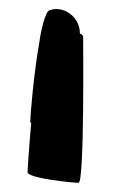

<svg xmlns="http://www.w3.org/2000/svg" viewBox="-20 -512 255 418"><path d="M40 -137C40 -124 138 -114 151 -114C164 -114 161 -420 161 -432C161 -434 159 -437 154 -439C154 -476 118 -500 89 -490C79 -490 69 -445 66 -422C54 -356 46 -263 46 -248C46 -245 47 -244 48 -245C43 -189 40 -142 40 -137Z"/></svg>

Font: Ampere
Style: Regular
Weight: 400
Version: Version 1